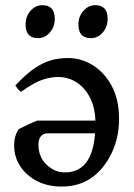

<svg xmlns="http://www.w3.org/2000/svg" viewBox="-20 -687 504 722"><path d="M427.7 -239.3Q427.7 -181.6 408.7 -132.1Q389.6 -82.5 356.4 -46.4Q300.3 14.6 211.9 14.6Q160.6 14.6 120.4 -5.6Q80.1 -25.9 56.6 -61Q33.2 -96.2 33.2 -140.1Q33.2 -159.2 37.8 -174.8Q42.5 -190.4 50.8 -201.7Q64.9 -209 83.7 -217.8Q102.5 -226.6 119.6 -233.4H384.3L383.3 -185.5H157.2Q142.1 -185.5 133.3 -174.1Q124.5 -162.6 124.5 -143.1Q124.5 -97.2 155 -67.9Q185.5 -38.6 223.1 -38.6Q282.2 -38.6 310.5 -85.2Q338.9 -131.8 338.9 -222.7Q338.9 -278.8 319.6 -317.6Q300.3 -356.4 268.6 -377Q236.8 -397.5 198.7 -397.5Q171.9 -397.5 140.6 -387.5Q109.4 -377.4 59.1 -341.8Q52.7 -344.7 46.6 -353.3Q40.5 -361.8 37.6 -365.7Q77.1 -407.7 109.6 -429.9Q142.1 -452.1 172.4 -460.4Q202.6 -468.8 235.4 -468.8Q285.2 -468.8 329.1 -441.7Q373 -414.6 400.4 -363.3Q427.7 -312 427.7 -239.3ZM186 -616.7Q186 -586.4 167.5 -564.9Q148.9 -543.5 122.6 -543.5Q76.2 -543.5 76.2 -594.7Q76.2 -625 94.7 -646.2Q113.3 -667.5 138.7 -667.5Q186 -667.5 186 -616.7ZM384.8 -616.7Q384.8 -586.4 366.5 -564.9Q348.1 -543.5 321.8 -543.5Q274.9 -543.5 274.9 -594.7Q274.9 -625 293.7 -646.2Q312.5 -667.5 337.9 -667.5Q384.8 -667.5 384.8 -616.7Z"/></svg>

Font: Gentium Book Plus
Style: Regular
Weight: 400
Designer: Victor Gaultney, Annie Olsen, Iska Routamaa, Becca Hirsbrunner
Foundry: SIL International
Version: Version 6.101